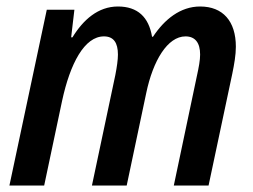

<svg xmlns="http://www.w3.org/2000/svg" viewBox="-20 -571 779 591"><path d="M9 0H116L171 -260C196 -376 240 -459 300 -459C330 -459 343 -439 343 -403C343 -387 340 -366 335 -340L263 0H370L430 -284C451 -385 496 -459 551 -459C581 -459 596 -439 596 -403C596 -386 592 -364 586 -337L515 0H622L695 -344C701 -373 706 -402 706 -427C706 -506 666 -551 596 -551C535 -551 486 -511 451 -458H448C438 -518 404 -551 343 -551C282 -551 236 -510 203 -456H199L209 -541H124Z"/></svg>

Font: Noto Sans Display SemiCondensed Medium
Style: Italic
Weight: 500
Width: 4
Italic angle: -12°
Designer: Monotype Design Team
Foundry: Monotype Imaging Inc.
Version: Version 1.900